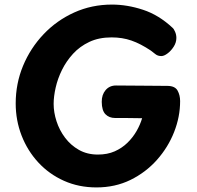

<svg xmlns="http://www.w3.org/2000/svg" viewBox="-20 -800 862 839"><path d="M733.8 -678.7Q739.8 -673.7 745.2 -661Q750.7 -648.3 750.7 -634.1Q750.7 -614.3 739.2 -596.3Q727.8 -578.3 712.4 -566.7Q697.1 -555 685.1 -555Q669.1 -555 658.6 -563.8Q648.1 -572.7 639.1 -578.9Q594.1 -609 554.3 -622.8Q514.6 -636.6 467.6 -636.6Q412.2 -636.6 370.6 -617Q328.9 -597.4 299.3 -565.1Q269.7 -532.8 250.8 -494.4Q232 -456.1 223.2 -417.1Q214.4 -378 214.4 -346Q214.4 -309 227 -270.1Q239.6 -231.1 264.2 -198.3Q288.9 -165.4 324.9 -145Q360.9 -124.6 407.8 -124.6Q449.3 -124.6 481.2 -138.7Q513 -152.8 537.1 -176.3Q561.1 -199.9 577 -227.8Q592.9 -255.7 601 -283.4Q582.8 -283.4 564.2 -283.9Q545.6 -284.4 525.3 -284.4Q505 -284.4 482.9 -284.4Q456.9 -284.4 440.8 -300.8Q424.8 -317.2 424.6 -354.9Q424.3 -386.1 441.5 -406.3Q458.7 -426.4 486.8 -426.4Q538.7 -426.4 598.8 -425.6Q659 -424.7 711.7 -424.7Q744.7 -424.4 755.9 -404.3Q767.1 -384.2 767.1 -358.1Q767.1 -289.7 740.8 -223Q714.6 -156.3 665.9 -101.5Q617.2 -46.7 550.2 -13.8Q483.1 19 401.6 19Q324.1 19 259.4 -10Q194.7 -39 147.5 -90Q100.3 -141 74.4 -207.5Q48.6 -274 48.6 -348Q48.6 -435 80.8 -512.5Q113 -590 170.5 -650.5Q228 -711 304.4 -745.5Q380.9 -780 469.1 -780Q536 -780 604.9 -757.3Q673.8 -734.7 733.8 -678.7Z"/></svg>

Font: Playpen Sans Arabic
Style: Regular
Weight: 400
Designer: Azza Alameddine, Laura Meseguer, Veronika Burian, José Scaglione
Foundry: TypeTogether
Version: Version 2.000